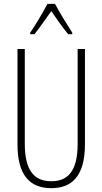

<svg xmlns="http://www.w3.org/2000/svg" viewBox="-20 -1062 533 999"><path d="M266 -1042H227C204 -998 161 -926 137 -892V-884H159C185 -915 220 -968 247 -1004C274 -965 307 -916 335 -884H356V-892C340 -916 291 -995 266 -1042ZM422 -311V-807H384V-314C384 -166 329 -119 247 -119C160 -119 109 -172 109 -314V-807H71V-311C71 -153 133 -83 247 -83C348 -83 422 -139 422 -311Z"/></svg>

Font: Noto Sans Kannada UI ExtraCondensed ExtraLight
Style: Regular
Weight: 200
Width: 2
Designer: Jelle Bosma - Monotype Design Team
Foundry: Monotype Imaging Inc.
Version: Version 2.005